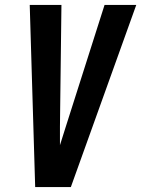

<svg xmlns="http://www.w3.org/2000/svg" viewBox="-20 -755 570 775"><path d="M122 0 100 -735H228L222 -245Q222 -226 222 -207Q222 -188 222 -169Q228 -188 234 -207Q240 -226 246 -245L402 -735H530L266 0Z"/></svg>

Font: Iosevka Extrabold
Style: Italic
Weight: 800
Italic angle: -9°
Monospace: yes
Designer: Belleve Invis
Foundry: Belleve Invis
Version: Version 32.5.0; ttfautohint (v1.8.4)